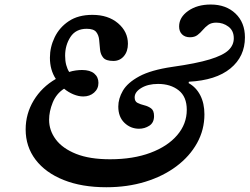

<svg xmlns="http://www.w3.org/2000/svg" viewBox="-20 -796 1075 827"><path d="M438 10.5Q332 10.5 254 -20.8Q176 -52 133.2 -108.2Q90.5 -164.5 90.5 -238.5Q90.5 -306 125.2 -363.5Q160 -421 220.5 -456Q195 -494.5 195 -547.5Q195 -593 215.5 -635.5Q236 -678 276.5 -705Q317 -732 378 -732Q446 -732 488.5 -695.8Q531 -659.5 531 -607.5Q531 -574.5 513.5 -554Q496 -533.5 468.5 -533.5Q436.5 -533.5 424.8 -547.5Q413 -561.5 411 -582Q409 -602.5 407.2 -623.2Q405.5 -644 394.5 -658Q383.5 -672 353.5 -672Q306.5 -672 283.5 -636.8Q260.5 -601.5 260.5 -556Q260.5 -534 265.2 -516.2Q270 -498.5 278 -486Q291.5 -490.5 306.2 -492.5Q321 -494.5 333.5 -494.5Q368 -494.5 386 -479.2Q404 -464 404 -439Q404 -413.5 385.2 -397Q366.5 -380.5 338.5 -380.5Q318.5 -380.5 296.5 -389.5Q274.5 -398.5 256 -414Q222.5 -392.5 207 -354.2Q191.5 -316 191.5 -280Q191.5 -234 220.5 -195.2Q249.5 -156.5 307.8 -133.2Q366 -110 454 -110Q553.5 -110 627.8 -137.8Q702 -165.5 743.2 -213.8Q784.5 -262 784.5 -323Q784.5 -379.5 749.5 -407Q714.5 -434.5 661 -434.5Q617.5 -434.5 588.8 -417.2Q560 -400 560 -376.5Q560 -359 572.5 -352.8Q585 -346.5 601.5 -342.5Q618 -338.5 630.8 -329.2Q643.5 -320 643.5 -296Q643.5 -267.5 623.2 -254.5Q603 -241.5 579 -241.5Q542.5 -241.5 516 -267Q489.5 -292.5 489.5 -337Q489.5 -371 509.2 -405.2Q529 -439.5 579.5 -467Q630 -494.5 722.5 -508Q825.5 -522.5 883 -540Q940.5 -557.5 963.8 -579.5Q987 -601.5 987 -631Q987 -664 964 -681.2Q941 -698.5 911.5 -698.5Q890.5 -698.5 877.2 -689Q864 -679.5 853.5 -667Q843 -654.5 830.5 -645Q818 -635.5 798 -635.5Q777 -635.5 764.2 -648Q751.5 -660.5 751.5 -682Q751.5 -721.5 790.5 -749Q829.5 -776.5 887.5 -776.5Q953.5 -776.5 994.2 -737.8Q1035 -699 1035 -635Q1035 -552.5 972.5 -501.2Q910 -450 793.5 -444L792.5 -438Q824.5 -420.5 842.5 -385.8Q860.5 -351 860.5 -303.5Q860.5 -237 828.8 -179.8Q797 -122.5 740 -79.8Q683 -37 606 -13.2Q529 10.5 438 10.5Z"/></svg>

Font: Libre Caslon Text SemiBold Italic
Style: Regular
Weight: 600
Italic angle: -22.583°
Designer: Pablo Impallari, Rodrigo Fuenzalida, Katja Schimmel
Foundry: Pablo Impallari, Rodrigo Fuenzalida
Version: Version 2.000